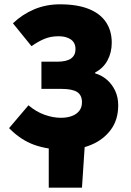

<svg xmlns="http://www.w3.org/2000/svg" viewBox="-20 -682 608 890"><path d="M206 188V0L374 -24L360 188ZM284 12Q202 12 139 -10.5Q76 -33 22 -88L112 -194Q147 -164 186.5 -150Q226 -136 262 -136Q292 -136 314 -144.5Q336 -153 348 -169Q360 -185 360 -208Q360 -241 337.5 -255.5Q315 -270 264 -270H172V-396H244Q289 -396 309.5 -411Q330 -426 330 -454Q330 -484 308.5 -499Q287 -514 252 -514Q216 -514 187.5 -502.5Q159 -491 126 -468L40 -574Q84 -616 139 -639Q194 -662 258 -662Q338 -662 391.5 -640.5Q445 -619 471.5 -579Q498 -539 498 -484Q498 -439 478.5 -402.5Q459 -366 421 -346V-342Q452 -333 476 -312Q500 -291 514 -261Q528 -231 528 -194Q528 -127 494 -81Q460 -35 404.5 -11.5Q349 12 284 12Z"/></svg>

Font: Source Sans 3 Black
Style: Regular
Weight: 900
Designer: Paul D. Hunt
Foundry: Adobe
Version: Version 3.046;hotconv 1.0.118;makeotfexe 2.5.65603